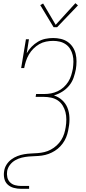

<svg xmlns="http://www.w3.org/2000/svg" viewBox="-20 -982 540 1207"><path d="M113 205Q89 205 66.5 199Q44 193 28 178Q12 163 7 140Q2 117 6 94Q9 72 21 53Q33 34 51 20.5Q69 7 90 -1Q111 -9 132 -12.5Q153 -16 174 -17Q195 -18 216.5 -19.5Q238 -21 259 -26Q280 -31 299.5 -41.5Q319 -52 336 -67.5Q353 -83 365 -102Q377 -121 383.5 -142Q390 -163 393 -183Q397 -207 397 -231Q397 -255 391.5 -277Q386 -299 374 -318.5Q362 -338 343.5 -350.5Q325 -363 302 -368Q279 -373 255 -373H204L207 -391H258Q280 -391 301 -395Q322 -399 342.5 -408.5Q363 -418 380 -433.5Q397 -449 409 -468Q421 -487 427.5 -508Q434 -529 438 -550Q441 -572 441.5 -593.5Q442 -615 437 -635.5Q432 -656 421.5 -673.5Q411 -691 394 -703Q377 -715 356.5 -720Q336 -725 314 -725Q292 -725 269.5 -720.5Q247 -716 227 -704.5Q207 -693 190 -676Q173 -659 161.5 -639Q150 -619 143 -597.5Q136 -576 132 -554H113L143 -735H162L148 -647Q160 -669 178.5 -688Q197 -707 219 -720Q241 -733 265.5 -738Q290 -743 314 -743Q339 -743 362.5 -737.5Q386 -732 405 -719Q424 -706 437 -686.5Q450 -667 455.5 -644Q461 -621 461 -596.5Q461 -572 457 -547Q452 -520 442.5 -493Q433 -466 414.5 -443.5Q396 -421 371 -405.5Q346 -390 319 -382Q348 -373 370.5 -352.5Q393 -332 404 -304.5Q415 -277 416.5 -244.5Q418 -212 412 -181Q409 -160 403 -139Q397 -118 386 -98.5Q375 -79 359.5 -62.5Q344 -46 325 -34Q306 -22 285.5 -14.5Q265 -7 243.5 -4Q222 -1 201 -0.5Q180 0 159 2Q138 4 117 9Q96 14 76.5 25Q57 36 43 54Q29 72 25 93Q22 113 26 132Q30 151 43 164Q56 177 74.5 182Q93 187 113 187H163V205ZM339 -811H317L233 -950L251 -960L330 -826L454 -962L470 -948Z"/></svg>

Font: Iosevka Curly Slab ThObl
Style: Regular
Weight: 100
Italic angle: -9°
Monospace: yes
Designer: Belleve Invis
Foundry: Belleve Invis
Version: Version 11.0.0; ttfautohint (v1.8.3)